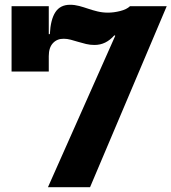

<svg xmlns="http://www.w3.org/2000/svg" viewBox="-20 -785 719 805"><path d="M679 -759 357.5 0H181L497 -711L525 -759ZM189 -642Q192 -703 212.2 -734Q232.5 -765 274 -765Q293 -765 311.8 -760Q330.5 -755 349.5 -748.5Q368.5 -742 389.2 -737Q410 -732 433 -732Q457 -732 484 -738.8Q511 -745.5 525 -759L476.5 -628.5L459.5 -637Q442 -617 421.5 -606.8Q401 -596.5 376 -596.5Q358 -596.5 341 -600.5Q324 -604.5 307.8 -609.5Q291.5 -614.5 276.5 -618.5Q261.5 -622.5 247.5 -622.5Q219.5 -623 202 -604.2Q184.5 -585.5 184.5 -549.5L154 -642ZM184.5 -759V-485H28.5V-759Z"/></svg>

Font: Hepta Slab
Style: Bold
Weight: 700
Designer: Michael LaGattuta
Foundry: Michael LaGattuta
Version: Version 1.100